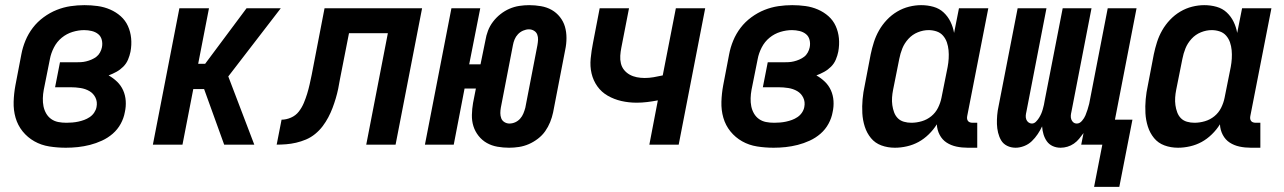

<svg xmlns="http://www.w3.org/2000/svg" viewBox="-20 -562 4990 746"><path d="M236 12Q203 12 171.5 7Q140 2 113.5 -13Q87 -28 68 -51.5Q49 -75 40.5 -104.5Q32 -134 33 -166.5Q34 -199 40 -231L63 -351Q68 -378 79 -404.5Q90 -431 107.5 -454Q125 -477 149.5 -495Q174 -513 200.5 -523.5Q227 -534 254 -538Q281 -542 308 -542Q334 -542 359.5 -538.5Q385 -535 408 -525Q431 -515 449 -499Q467 -483 477 -461Q487 -439 489.5 -413.5Q492 -388 487 -361Q484 -346 477.5 -330.5Q471 -315 459 -303Q447 -291 432.5 -283Q418 -275 402 -269Q420 -259 435 -244.5Q450 -230 458.5 -211Q467 -192 468.5 -170Q470 -148 465 -126Q461 -103 449 -81Q437 -59 418 -42.5Q399 -26 376 -15.5Q353 -5 329.5 1Q306 7 282.5 9.5Q259 12 236 12ZM238 -85Q249 -85 261 -86Q273 -87 284.5 -89.5Q296 -92 307 -96Q318 -100 328.5 -107Q339 -114 346 -124.5Q353 -135 355 -146Q359 -166 351 -182.5Q343 -199 327.5 -208Q312 -217 293 -220Q274 -223 255 -223H194L213 -320H274Q284 -320 294 -320.5Q304 -321 314.5 -323.5Q325 -326 335.5 -330.5Q346 -335 354.5 -341.5Q363 -348 368.5 -358Q374 -368 376 -378Q379 -393 375.5 -407Q372 -421 361.5 -429.5Q351 -438 336.5 -441.5Q322 -445 307 -445Q285 -445 262 -438Q239 -431 220 -415.5Q201 -400 189.5 -377.5Q178 -355 174 -333L150 -213Q147 -197 146.5 -180.5Q146 -164 149 -149Q152 -134 159.5 -121Q167 -108 179 -99.5Q191 -91 206 -88Q221 -85 238 -85Z M574 0 677 -530H792L750 -314H777L938 -530H1071L867 -265L968 0H851L773 -216H731L689 0Z M1403 0 1487 -433H1336L1301 -255Q1298 -236 1294 -217Q1290 -198 1284.5 -179.5Q1279 -161 1272 -142.5Q1265 -124 1255.5 -106Q1246 -88 1233.5 -71.5Q1221 -55 1204.5 -41.5Q1188 -28 1169 -20Q1150 -12 1130.5 -7.5Q1111 -3 1092 -1.5Q1073 0 1055 0L1074 -97Q1092 -97 1110.5 -105Q1129 -113 1141 -128.5Q1153 -144 1160.5 -162Q1168 -180 1173.5 -198Q1179 -216 1183 -234Q1187 -252 1191 -271L1241 -530H1620L1517 0Z M1958 12Q1935 12 1912.5 8Q1890 4 1871.5 -6.5Q1853 -17 1839.5 -34Q1826 -51 1819.5 -71.5Q1813 -92 1813.5 -115.5Q1814 -139 1818 -162L1829 -218H1785L1743 0H1631L1734 -530H1846L1803 -312H1847L1866 -405Q1869 -424 1876 -442.5Q1883 -461 1895.5 -477.5Q1908 -494 1924.5 -507Q1941 -520 1959.5 -528Q1978 -536 1997.5 -539Q2017 -542 2036 -542Q2059 -542 2082 -538Q2105 -534 2123.5 -523.5Q2142 -513 2155.5 -496Q2169 -479 2175 -458.5Q2181 -438 2181 -414.5Q2181 -391 2176 -368L2129 -125Q2125 -106 2117.5 -87.5Q2110 -69 2098.5 -52.5Q2087 -36 2070 -23Q2053 -10 2034.5 -2Q2016 6 1996.5 9Q1977 12 1958 12ZM1959 -82Q1971 -82 1982 -87Q1993 -92 2001 -101Q2009 -110 2013.5 -121Q2018 -132 2021 -143L2068 -386Q2070 -397 2070.5 -407.5Q2071 -418 2067.5 -427.5Q2064 -437 2055 -442.5Q2046 -448 2035 -448Q2024 -448 2012.5 -443Q2001 -438 1992.5 -429Q1984 -420 1979.5 -409Q1975 -398 1973 -387L1926 -144Q1924 -133 1924 -122.5Q1924 -112 1927.5 -102.5Q1931 -93 1940 -87.5Q1949 -82 1959 -82Z M2503 0 2536 -172Q2515 -168 2494.5 -165.5Q2474 -163 2454 -163Q2423 -163 2394.5 -169.5Q2366 -176 2341.5 -190Q2317 -204 2301 -226.5Q2285 -249 2278.5 -276.5Q2272 -304 2275 -334.5Q2278 -365 2284 -395L2310 -530H2424L2394 -376Q2391 -361 2390 -345.5Q2389 -330 2392.5 -315.5Q2396 -301 2405 -290Q2414 -279 2426.5 -272Q2439 -265 2454 -262Q2469 -259 2485 -259Q2502 -259 2519.5 -262Q2537 -265 2555 -269L2606 -530H2720L2617 0Z M2986 12Q2953 12 2921.5 7Q2890 2 2863.5 -13Q2837 -28 2818 -51.5Q2799 -75 2790.5 -104.5Q2782 -134 2783 -166.5Q2784 -199 2790 -231L2813 -351Q2818 -378 2829 -404.5Q2840 -431 2857.5 -454Q2875 -477 2899.5 -495Q2924 -513 2950.5 -523.5Q2977 -534 3004 -538Q3031 -542 3058 -542Q3084 -542 3109.5 -538.5Q3135 -535 3158 -525Q3181 -515 3199 -499Q3217 -483 3227 -461Q3237 -439 3239.5 -413.5Q3242 -388 3237 -361Q3234 -346 3227.5 -330.5Q3221 -315 3209 -303Q3197 -291 3182.5 -283Q3168 -275 3152 -269Q3170 -259 3185 -244.5Q3200 -230 3208.5 -211Q3217 -192 3218.5 -170Q3220 -148 3215 -126Q3211 -103 3199 -81Q3187 -59 3168 -42.5Q3149 -26 3126 -15.5Q3103 -5 3079.5 1Q3056 7 3032.5 9.5Q3009 12 2986 12ZM2988 -85Q2999 -85 3011 -86Q3023 -87 3034.5 -89.5Q3046 -92 3057 -96Q3068 -100 3078.5 -107Q3089 -114 3096 -124.5Q3103 -135 3105 -146Q3109 -166 3101 -182.5Q3093 -199 3077.5 -208Q3062 -217 3043 -220Q3024 -223 3005 -223H2944L2963 -320H3024Q3034 -320 3044 -320.5Q3054 -321 3064.5 -323.5Q3075 -326 3085.5 -330.5Q3096 -335 3104.5 -341.5Q3113 -348 3118.5 -358Q3124 -368 3126 -378Q3129 -393 3125.5 -407Q3122 -421 3111.5 -429.5Q3101 -438 3086.5 -441.5Q3072 -445 3057 -445Q3035 -445 3012 -438Q2989 -431 2970 -415.5Q2951 -400 2939.5 -377.5Q2928 -355 2924 -333L2900 -213Q2897 -197 2896.5 -180.5Q2896 -164 2899 -149Q2902 -134 2909.5 -121Q2917 -108 2929 -99.5Q2941 -91 2956 -88Q2971 -85 2988 -85Z M3457 12Q3429 12 3404.5 3Q3380 -6 3364 -25.5Q3348 -45 3340 -70Q3332 -95 3330.5 -122Q3329 -149 3331.5 -176.5Q3334 -204 3340 -231L3363 -351Q3368 -375 3375.5 -398.5Q3383 -422 3395.5 -444Q3408 -466 3426 -485Q3444 -504 3466 -517Q3488 -530 3512 -536Q3536 -542 3559 -542Q3584 -542 3607 -535.5Q3630 -529 3646.5 -513.5Q3663 -498 3673 -477.5Q3683 -457 3687 -434L3706 -530H3820L3738 -111Q3737 -106 3737.5 -101Q3738 -96 3741 -92Q3744 -88 3749 -86.5Q3754 -85 3759 -85H3777V12H3740Q3717 12 3696 7.5Q3675 3 3658 -8Q3641 -19 3631 -38Q3621 -57 3620 -79Q3607 -58 3588.5 -40Q3570 -22 3549 -10.5Q3528 1 3504 6.5Q3480 12 3457 12ZM3521 -85Q3541 -85 3561.5 -91Q3582 -97 3598.5 -110.5Q3615 -124 3624.5 -143Q3634 -162 3638 -182L3662 -302Q3665 -318 3666 -334.5Q3667 -351 3665.5 -367Q3664 -383 3659 -397.5Q3654 -412 3644 -423.5Q3634 -435 3619 -440Q3604 -445 3588 -445Q3567 -445 3546 -436.5Q3525 -428 3509.5 -411Q3494 -394 3486 -374Q3478 -354 3474 -333L3450 -213Q3447 -198 3446 -183Q3445 -168 3447 -153.5Q3449 -139 3454 -125.5Q3459 -112 3468.5 -102.5Q3478 -93 3492 -89Q3506 -85 3521 -85Z M4231 164 4263 0H4181L4190 -45Q4182 -34 4173 -23Q4164 -12 4152.5 -4Q4141 4 4127.5 8Q4114 12 4101 12Q4084 12 4070 5.5Q4056 -1 4047.5 -13Q4039 -25 4034.5 -40Q4030 -55 4029 -71Q4022 -56 4012 -41Q4002 -26 3989 -13.5Q3976 -1 3959 5.5Q3942 12 3926 12Q3908 12 3893 4.5Q3878 -3 3870 -16.5Q3862 -30 3858 -46.5Q3854 -63 3853.5 -80Q3853 -97 3854.5 -114.5Q3856 -132 3860 -150L3934 -530H4046L3968 -128Q3966 -120 3965.5 -112.5Q3965 -105 3967.5 -98Q3970 -91 3976 -86.5Q3982 -82 3989 -82Q3998 -82 4005 -89Q4012 -96 4017 -104Q4022 -112 4025.5 -120Q4029 -128 4031.5 -137Q4034 -146 4036 -154.5Q4038 -163 4039 -171L4109 -530H4221L4143 -128Q4141 -120 4140.5 -112.5Q4140 -105 4142.5 -98Q4145 -91 4150.5 -86.5Q4156 -82 4164 -82Q4175 -82 4184 -92.5Q4193 -103 4197.5 -114Q4202 -125 4205.5 -136Q4209 -147 4212 -159L4284 -530H4396L4312 -97H4380L4329 164Z M4557 12Q4529 12 4504.5 3Q4480 -6 4464 -25.5Q4448 -45 4440 -70Q4432 -95 4430.5 -122Q4429 -149 4431.5 -176.5Q4434 -204 4440 -231L4463 -351Q4468 -375 4475.5 -398.5Q4483 -422 4495.5 -444Q4508 -466 4526 -485Q4544 -504 4566 -517Q4588 -530 4612 -536Q4636 -542 4659 -542Q4684 -542 4707 -535.5Q4730 -529 4746.5 -513.5Q4763 -498 4773 -477.5Q4783 -457 4787 -434L4806 -530H4920L4838 -111Q4837 -106 4837.5 -101Q4838 -96 4841 -92Q4844 -88 4849 -86.5Q4854 -85 4859 -85H4877V12H4840Q4817 12 4796 7.5Q4775 3 4758 -8Q4741 -19 4731 -38Q4721 -57 4720 -79Q4707 -58 4688.5 -40Q4670 -22 4649 -10.5Q4628 1 4604 6.5Q4580 12 4557 12ZM4621 -85Q4641 -85 4661.5 -91Q4682 -97 4698.5 -110.5Q4715 -124 4724.5 -143Q4734 -162 4738 -182L4762 -302Q4765 -318 4766 -334.5Q4767 -351 4765.5 -367Q4764 -383 4759 -397.5Q4754 -412 4744 -423.5Q4734 -435 4719 -440Q4704 -445 4688 -445Q4667 -445 4646 -436.5Q4625 -428 4609.5 -411Q4594 -394 4586 -374Q4578 -354 4574 -333L4550 -213Q4547 -198 4546 -183Q4545 -168 4547 -153.5Q4549 -139 4554 -125.5Q4559 -112 4568.5 -102.5Q4578 -93 4592 -89Q4606 -85 4621 -85Z"/></svg>

Font: Lode Term
Style: Bold Italic
Weight: 700
Italic angle: -11°
Monospace: yes
Designer: Belleve Invis
Foundry: Belleve Invis
Version: Version 29.2.0